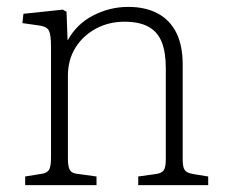

<svg xmlns="http://www.w3.org/2000/svg" viewBox="-20 -537 664 557"><path d="M53 0V-25L102 -33Q116 -35 122 -44Q128 -53 128 -81V-401Q128 -436 122 -448Q116 -460 94 -463L45 -470L48 -497L162 -509L173 -503L176 -421H177Q203 -468 251 -492.5Q299 -517 352 -517Q402 -517 437.5 -498Q473 -479 491.5 -442Q510 -405 510 -349V-74Q510 -52 516 -43.5Q522 -35 541 -32L584 -25V0H381V-25L431 -32Q448 -34 454.5 -42.5Q461 -51 461 -75V-340Q461 -386 449 -415.5Q437 -445 410.5 -459.5Q384 -474 341 -474Q295 -474 257.5 -453.5Q220 -433 198.5 -398Q177 -363 177 -317V-77Q177 -55 182 -45Q187 -35 202 -33L260 -25V0Z"/></svg>

Font: Literata ExtraLight
Style: Regular
Weight: 250
Designer: Latin by Veronika Burian and Jose Scaglione. Greek by Irene Vlachou. Cyrillic by Vera Evstafieva.
Foundry: TypeTogether
Version: Version 3.103;gftools[0.9.29]